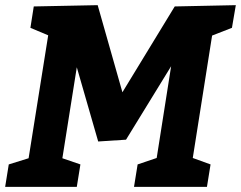

<svg xmlns="http://www.w3.org/2000/svg" viewBox="-20 -725 935 745"><path d="M222 -111 278 -464 361 -176 469 -183 644 -468 588 -112 514 -87 500 0H783L797 -87L728 -112L803 -587L880 -617L895 -705L658 -700L455 -367L359 -705L111 -700L98 -617L167 -588L91 -111L14 -87L0 0H278L292 -87Z"/></svg>

Font: Bitter
Style: Bold Italic
Weight: 700
Designer: Sol Matas
Foundry: Sol Matas
Version: Version 1.002